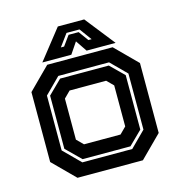

<svg xmlns="http://www.w3.org/2000/svg" viewBox="-104 -792 836 886"><g transform="rotate(-15 314.0 -349.0)"><path d="M158 0 55 -103V-437L158 -540H470.5L573.5 -437V-103L470.5 0ZM198 -63H436.5L509.5 -136V-404L436.5 -477H194L120 -403V-141ZM203 -77 134 -145V-399L199 -463H431.5L495.5 -400V-140L431.5 -77ZM227 -141.5H401.5L432 -172V-368L401.5 -398.5H227L196.5 -368V-172ZM251 -698H377L489 -556H350.5L314 -610L277.5 -556H139ZM282 -659 239.5 -601H255L289 -648H337L371 -601H386.5L344 -659Z"/></g></svg>

Font: Tourney Thin
Style: Regular
Weight: 100
Designer: Tyler Finck
Foundry: Etcetera Type Co
Version: Version 1.015